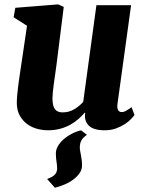

<svg xmlns="http://www.w3.org/2000/svg" viewBox="-20 -588 665 881"><path d="M378.9 30.8Q361.8 42 354 55.4Q346.2 68.8 346.2 88.9Q346.2 96.7 347.9 105.2Q349.6 113.8 351.3 123.5Q353 133.3 354.7 145Q356.4 156.7 356.4 170.9Q356.4 190.4 345 206.8Q333.5 223.1 315.7 236.3Q297.9 249.5 275.6 258.8Q253.4 268.1 231.9 273.4L196.3 233.4Q205.6 230 213.9 225.8Q222.2 221.7 228.5 216.3Q234.9 210.9 238.5 203.1Q242.2 195.3 242.2 184.1Q242.2 175.3 241.2 168.2Q240.2 161.1 239.3 153.6Q238.3 146 237.3 137.2Q236.3 128.4 236.3 116.7Q236.3 101.6 242.9 87.9Q249.5 74.2 260 62.7Q270.5 51.3 283.7 41.7Q296.9 32.2 309.8 25.6Q322.8 19 334 15.1Q345.2 11.2 352.5 10.3ZM57.1 -114.7Q57.1 -131.8 59.1 -153.1Q61 -174.3 64 -197.5Q66.9 -220.7 70.6 -244.6Q74.2 -268.6 77.6 -291.5L104 -469.7L42.5 -508.8L50.3 -552.2L247.1 -567.9L272.5 -556.2L238.8 -287.6Q235.8 -266.1 232.7 -244.1Q229.5 -222.2 226.8 -201.9Q224.1 -181.6 222.4 -165Q220.7 -148.4 220.7 -137.7Q220.7 -102.5 231.9 -87.4Q243.2 -72.3 267.1 -72.3Q296.4 -72.3 320.6 -86.7Q344.7 -101.1 361.8 -120.6L422.4 -564H581.5L519 -110.8Q516.6 -91.8 522 -82.8Q527.3 -73.7 538.6 -73.7Q543 -73.7 546.9 -74.7Q550.8 -75.7 555.7 -78.1Q560.5 -80.6 567.1 -85Q573.7 -89.4 583.5 -96.2L597.2 -60.5Q593.3 -54.7 582.5 -43Q571.8 -31.2 554.2 -19.5Q536.6 -7.8 513.2 1Q489.7 9.8 460.4 9.8Q408.2 9.8 386.7 -12.5Q365.2 -34.7 371.1 -69.8L369.1 -71.3Q356.4 -57.1 340.6 -42.7Q324.7 -28.3 304.2 -16.6Q283.7 -4.9 257.8 2.4Q231.9 9.8 199.7 9.8Q177.7 9.8 152.8 3.7Q127.9 -2.4 106.9 -17.1Q85.9 -31.7 71.8 -55.7Q57.6 -79.6 57.1 -114.7Z"/></svg>

Font: Merriweather UltraBold
Style: Italic
Weight: 900
Italic angle: -7°
Designer: Eben Sorkin ( eben@eyebytes.com )
Foundry: Eben Sorkin ( eben@eyebytes.com )
Version: Version 1.52; ttfautohint (v1.4.1)